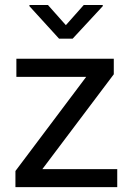

<svg xmlns="http://www.w3.org/2000/svg" viewBox="-20 -770 536 790"><path d="M47.4 -453.6V-528.3H448.2V-464.4L154.3 -74.2H462.4V0H43.5V-66.4L334.5 -453.6ZM177.2 -749.5 251 -666.5 324.7 -749.5H402.8V-744.6L278.8 -610.8H223.1L101.1 -744.6V-749.5Z"/></svg>

Font: Roboto21382017
Style: Regular
Weight: 400
Designer: Christian Robertson
Foundry: Google
Version: Version 2.138; 2017